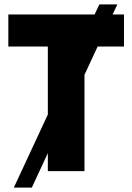

<svg xmlns="http://www.w3.org/2000/svg" viewBox="-20 -780 603 875"><path d="M43 75 198 -258V-568H18V-714H411L433 -760H515L493 -714H545V-568H425L365 -439V0H198V-82L125 75Z"/></svg>

Font: Noto Sans Mono SemiCondensed Black
Style: Regular
Weight: 900
Width: 4
Designer: Monotype Design Team
Foundry: Monotype Imaging Inc.
Version: Version 2.014; ttfautohint (v1.8.4.7-5d5b)